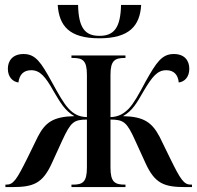

<svg xmlns="http://www.w3.org/2000/svg" viewBox="-20 -762 804 782"><path d="M385 -606C508 -606 550 -658 555 -742H473C471 -647 443 -616 385 -616C327 -616 300 -647 298 -742H215C221 -657 261 -606 385 -606ZM2 0H29C117 0 154 -15 192 -99L234 -191C268 -264 280 -275 334 -275V-80C334 -20 317 -10 276 -10H271V0H491V-10H489C448 -10 430 -20 430 -79V-275C484 -275 497 -264 530 -191L572 -99C610 -15 647 0 735 0H762V-10H757C729 -10 715 -31 673 -117L630 -205C599 -263 567 -287 481 -289C520 -311 538 -344 565 -391C600 -450 621 -476 657 -476C688 -476 705 -458 708 -426C731 -429 751 -447 751 -482C751 -516 731 -542 688 -542C639 -542 617 -508 573 -430C546 -379 525 -341 504 -319C485 -300 464 -286 430 -285V-458C430 -516 448 -526 489 -526H491V-536H271V-526H276C317 -526 334 -516 334 -457V-285C300 -286 279 -299 260 -319C239 -341 218 -379 190 -430C147 -508 125 -542 76 -542C33 -542 12 -516 12 -482C12 -447 33 -429 55 -426C59 -458 76 -476 107 -476C143 -476 165 -450 198 -391C226 -344 244 -311 283 -289C196 -287 164 -263 134 -205L91 -117C48 -31 35 -10 6 -10H2Z"/></svg>

Font: Noto Serif Display Condensed Medium
Style: Regular
Weight: 500
Width: 3
Designer: Monotype Design Team
Foundry: Monotype Imaging Inc.
Version: Version 2.009